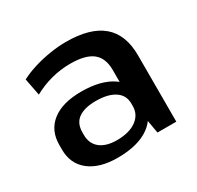

<svg xmlns="http://www.w3.org/2000/svg" viewBox="-125 -694 871 848"><g transform="rotate(-30 310.0 -270.0)"><path d="M422 -187V-338Q422 -399 386 -427.5Q350 -456 272 -456Q224 -456 176 -443.5Q128 -431 85 -407L68 -494Q98 -510 138 -522.5Q178 -535 221.5 -542Q265 -549 304 -549Q428 -549 489.5 -496.5Q551 -444 551 -338V0H455ZM248 9Q156 9 104 -32Q52 -73 52 -146V-169Q52 -243 104.5 -284Q157 -325 253 -325Q353 -325 411 -285.5Q469 -246 469 -173V-149Q469 -75 410.5 -33Q352 9 248 9ZM284 -60Q346 -60 382.5 -86Q419 -112 419 -156V-169Q419 -211 384.5 -234Q350 -257 288 -257Q231 -257 199.5 -235Q168 -213 168 -165V-154Q168 -109 198.5 -84.5Q229 -60 284 -60Z"/></g></svg>

Font: Pathway Extreme 28pt SemiBold
Style: Regular
Weight: 600
Designer: Eduardo Rodriguez Tunni
Foundry: Eduardo Rodriguez Tunni
Version: Version 1.001;gftools[0.9.26]